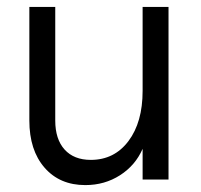

<svg xmlns="http://www.w3.org/2000/svg" viewBox="-20 -520 583 556"><path d="M65 -171V-500H140V-171Q140 -117 167 -87Q194 -57 243 -57Q311 -57 352 -111.5Q393 -166 393 -257V-500H468V0H393V-89Q372 -41 327.5 -12.5Q283 16 227 16Q153 16 109 -34.5Q65 -85 65 -171Z"/></svg>

Font: MedMera Sans
Style: Regular
Weight: 400
Designer: Kasper Nordkvist
Foundry: UNCUT.wtf
Version: Version 1.300